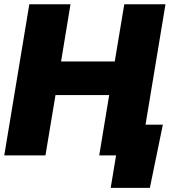

<svg xmlns="http://www.w3.org/2000/svg" viewBox="-20 -748 825 924"><path d="M0.5 0 121.1 -727.5H319.3L273.9 -452.1H532.2L578.1 -727.5H776.4L655.8 0H457.5L505.4 -290.5H247.1L198.7 0ZM512.7 156.2 538.6 0H491.7L516.6 -147.9H763.7L701.2 156.2Z"/></svg>

Font: Inter 17pt Black
Style: Italic
Weight: 900
Italic angle: -9.3988°
Version: Version 4.001;git-66647c0bb